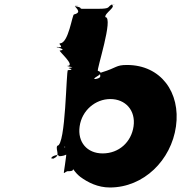

<svg xmlns="http://www.w3.org/2000/svg" viewBox="-20 -816 812 851"><path d="M760 -256C781 -406 693 -528 543 -528C492 -528 500 -516 430 -495C411 -487 444 -473 401 -465C393 -465 436 -466 398 -466C394 -474 450 -490 414 -502C406 -502 485 -740 447 -740C442 -758 500 -787 473 -796C465 -796 512 -795 474 -795C455 -785 471 -777 415 -777H346C327 -777 352 -782 311 -789C303 -789 351 -790 313 -790C309 -784 349 -762 308 -752C300 -752 284 -624 246 -624C235 -620 272 -605 231 -605C223 -605 269 -608 231 -608C226 -608 281 -596 245 -592C237 -592 317 -524 279 -524C271 -522 321 -517 285 -518C277 -518 323 -514 285 -514C275 -514 319 -507 281 -505C273 -505 272 -170 234 -170C223 -152 256 -121 208 -112C200 -112 245 -114 207 -114C208 -124 231 -131 242 -128C221 -120 294 -118 301 -166C318 -214 336 -210 319 -205C297 -205 294 -203 281 -175C264 -153 260 -169 269 -165C276 -150 277 -148 268 -86C261 -35 259 -49 278 -57C299 -57 303 -59 304 -66C307 -65 312 -51 336 -32C370 -7 414 15 467 15C617 15 739 -106 760 -256ZM572 -256C562 -186 507 -136 435 -136C366 -136 323 -186 333 -256C343 -327 403 -377 469 -377C536 -377 582 -327 572 -256Z"/></svg>

Font: Hussar Przerywany
Style: Obl
Weight: 400
Foundry: Cannot Into Space Fonts
Version: Version 0.982